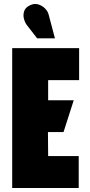

<svg xmlns="http://www.w3.org/2000/svg" viewBox="-20 -941 451 961"><path d="M224 -866Q220 -884 205 -899Q190 -914 169.5 -919.5Q149 -925 127 -913Q107 -903 101 -885Q95 -867 99.5 -848.5Q104 -830 114 -816L166 -749H255ZM41 0H374V-160H221L220 -280H298L349 -439H221V-540H376V-700H41Z"/></svg>

Font: Advent Pro Black
Style: Regular
Weight: 900
Version: Version 3.000